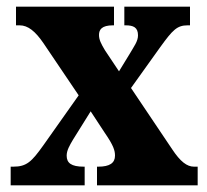

<svg xmlns="http://www.w3.org/2000/svg" viewBox="-20 -556 620 576"><path d="M12 0H234V-56H231C194 -56 180 -67 180 -89C180 -105 189 -120 199 -137L252 -222L294 -158C321 -119 325 -104 325 -89C325 -67 309 -56 275 -56H271V0H573V-56H562C541 -56 521 -71 496 -109L373 -292L461 -415C498 -466 511 -480 543 -480H550V-536H353V-480H357C380 -480 394 -474 394 -450C394 -432 382 -417 370 -396L337 -342L295 -405C283 -425 277 -437 277 -451C277 -467 285 -480 319 -480H322V-536H28V-480H39C64 -480 86 -462 110 -427L216 -270L110 -120C75 -71 60 -56 20 -56H12Z"/></svg>

Font: Noto Serif Myanmar ExtraCondensed Black
Style: Regular
Weight: 900
Width: 2
Designer: Ben Mitchell and the Monotype Design Team
Foundry: Monotype Imaging Inc.
Version: Version 2.106